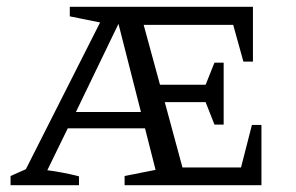

<svg xmlns="http://www.w3.org/2000/svg" viewBox="-20 -544 870 564"><path d="M610 -178 584 -244H464L516 -52H688L720 -177H748V0H346V-27L437 -45L406 -167H179L119 -44Q142 -41 165.5 -36.5Q189 -32 212 -26V0H11V-27L56 -47L274 -478L185 -496V-524H723V-363H695L665 -471H402L450 -295H584L610 -360H637V-178ZM203 -215H394L328 -474Z"/></svg>

Font: Piazzolla SC
Style: Regular
Weight: 400
Designer: Juan Pablo del Peral
Foundry: Huerta Tipografica
Version: Version 1.330